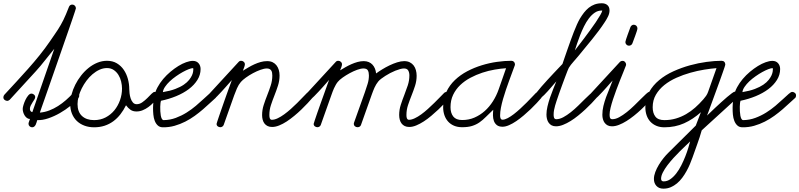

<svg xmlns="http://www.w3.org/2000/svg" viewBox="-70 -753 4784 1149"><path d="M118.2 -192.9Q126.5 -192.9 133.5 -186.8Q140.6 -180.7 140.6 -171.9Q140.6 -165.5 135.7 -157.7Q130.9 -149.9 124.8 -140.6Q118.7 -131.3 113.8 -121.3Q108.9 -111.3 108.9 -101.1Q108.9 -94.2 112.5 -88.9Q116.2 -83.5 123.5 -82L254.9 -460.9Q227.1 -427.7 200.2 -393.1Q173.3 -358.4 144 -326.2L-11.7 -156.2Q-14.6 -153.3 -18.8 -151.4Q-22.9 -149.4 -26.9 -149.4Q-35.2 -149.4 -42.5 -155.3Q-49.8 -161.1 -49.8 -170.4Q-49.8 -179.2 -43.9 -186Q-8.3 -224.6 27.6 -263.4Q63.5 -302.2 98.6 -341.8Q133.8 -381.3 167 -422.6Q200.2 -463.9 230 -507.3Q244.6 -528.8 256.1 -545.4Q267.6 -562 276.9 -576.4Q286.1 -590.8 293.9 -604.5Q301.8 -618.2 309.3 -633.5Q316.9 -648.9 324.7 -667.5Q332.5 -686 342.3 -710.9Q344.7 -717.8 349.9 -721.7Q355 -725.6 362.3 -725.6Q371.6 -725.6 377.9 -719Q384.3 -712.4 384.3 -703.1Q384.3 -701.7 378.7 -684.8Q373 -668 363.5 -639.4Q354 -610.8 340.8 -573.5Q327.6 -536.1 313 -493.7Q298.3 -451.2 282.5 -405.8Q266.6 -360.4 251.5 -316.9Q236.3 -273.4 222.4 -233.4Q208.5 -193.4 197.3 -161.6Q186 -129.9 178.5 -108.2Q170.9 -86.4 168.5 -79.1Q197.8 -81.5 225.1 -92Q252.4 -102.5 277.3 -118.4Q302.2 -134.3 324.5 -153.8Q346.7 -173.3 366.2 -194.3Q373 -202.1 382.8 -202.1Q392.1 -202.1 398.2 -195.6Q404.3 -189 404.3 -180.2Q404.3 -172.9 399.4 -166.5Q381.3 -143.6 351.8 -119.6Q322.3 -95.7 288.1 -76.2Q253.9 -56.6 218.5 -44.7Q183.1 -32.7 152.8 -34.2Q150.9 -28.3 148.9 -20.8Q147 -13.2 143.6 -6.6Q140.1 0 135 4.4Q129.9 8.8 122.1 8.8Q113.8 8.8 107.2 2.7Q100.6 -3.4 100.6 -12.2Q100.6 -17.1 104.2 -26.6Q107.9 -36.1 109.4 -41Q99.1 -41 91.1 -47.1Q83 -53.2 77.4 -62.3Q71.8 -71.3 68.8 -81.8Q65.9 -92.3 65.9 -101.1Q65.9 -109.9 70.6 -125.2Q75.2 -140.6 82.5 -155.8Q89.8 -170.9 99.1 -181.9Q108.4 -192.9 118.2 -192.9Z M570.3 -389.2Q604.5 -389.2 629.6 -374Q654.8 -358.9 671.1 -334.5Q687.5 -310.1 695.6 -279.8Q703.6 -249.5 703.6 -219.7Q703.6 -210 705.3 -194.6Q707 -179.2 711.7 -164.8Q716.3 -150.4 725.1 -139.9Q733.9 -129.4 748 -129.4Q765.6 -129.4 781.7 -140.9Q797.9 -152.3 811.8 -166.3Q825.7 -180.2 836.9 -191.7Q848.1 -203.1 855.5 -203.1Q864.7 -203.1 871.6 -197.5Q878.4 -191.9 878.4 -182.1Q878.4 -172.9 872.6 -166.5Q860.8 -152.3 847.2 -137.9Q833.5 -123.5 817.6 -112.1Q801.8 -100.6 783.9 -93.3Q766.1 -85.9 746.6 -85.9Q725.1 -85.9 710.7 -96.2Q696.3 -106.4 684.1 -123Q669.4 -93.3 650.6 -69.1Q631.8 -44.9 608.4 -27.6Q585 -10.3 556.2 -0.7Q527.3 8.8 493.2 8.8Q461.9 8.8 435.5 -1Q409.2 -10.7 390.1 -28.8Q371.1 -46.9 360.6 -72.8Q350.1 -98.6 350.1 -130.4Q350.1 -157.7 358.2 -187.7Q366.2 -217.8 380.6 -246.3Q395 -274.9 415.3 -300.8Q435.5 -326.7 460 -346.4Q484.4 -366.2 512.5 -377.7Q540.5 -389.2 570.3 -389.2ZM660.2 -223.1Q660.2 -243.2 655 -264.9Q649.9 -286.6 638.9 -304.4Q627.9 -322.3 610.8 -334Q593.8 -345.7 570.3 -345.7Q547.4 -345.7 525.4 -335.7Q503.4 -325.7 483.6 -308.8Q463.9 -292 447.5 -270Q431.2 -248 419.2 -224.1Q407.2 -200.2 400.6 -175.8Q394 -151.4 394 -130.4Q394 -83.5 420.7 -58.8Q447.3 -34.2 493.2 -34.2Q531.2 -34.2 562 -50.3Q592.8 -66.4 614.5 -93Q636.2 -119.6 648.2 -153.6Q660.2 -187.5 660.2 -223.1Z M893.1 -149.9Q891.6 -146.5 890.4 -136.7Q889.2 -127 888.9 -114Q888.7 -101.1 889.4 -86.9Q890.1 -72.8 892.3 -61Q894.5 -49.3 898.7 -41.7Q902.8 -34.2 909.7 -34.2Q947.8 -34.7 982.2 -47.6Q1016.6 -60.5 1046.6 -79.3Q1076.7 -98.1 1102.3 -119.9Q1127.9 -141.6 1147.7 -160.2Q1167.5 -178.7 1181.4 -190.9Q1195.3 -203.1 1202.6 -203.1Q1210.9 -203.1 1218.3 -197.3Q1225.6 -191.4 1225.6 -182.1Q1225.6 -177.7 1224.4 -173.6Q1223.1 -169.4 1219.7 -166.5Q1205.6 -154.3 1186.8 -136.5Q1168 -118.7 1145 -98.9Q1122.1 -79.1 1095.5 -59.8Q1068.8 -40.5 1038.6 -25.1Q1008.3 -9.8 974.9 -0.2Q941.4 9.3 904.8 8.8Q886.2 8.8 874.5 -2Q862.8 -12.7 856.2 -29.5Q849.6 -46.4 847.7 -67.1Q845.7 -87.9 845.9 -108.6Q846.2 -129.4 848.6 -147.5Q851.1 -165.5 853 -177.2Q858.4 -204.1 872.6 -230.5Q886.7 -256.8 906.5 -280.3Q926.3 -303.7 950 -323.5Q973.6 -343.3 997.3 -357.9Q1021 -372.6 1043.7 -380.6Q1066.4 -388.7 1084 -388.7Q1106 -388.7 1118.2 -374.5Q1130.4 -360.4 1130.4 -339.8Q1130.4 -305.2 1111.3 -274.7Q1092.3 -244.1 1059.8 -219.7Q1027.3 -195.3 984.1 -177.5Q940.9 -159.7 893.1 -149.9ZM904.8 -201.7Q948.7 -209 979.2 -220.7Q1009.8 -232.4 1030 -246.3Q1050.3 -260.3 1061.8 -274.9Q1073.2 -289.6 1078.9 -302.2Q1084.5 -314.9 1085.7 -324.7Q1086.9 -334.5 1086.9 -338.4Q1086.9 -339.4 1086.7 -342.3Q1086.4 -345.2 1084.5 -345.2Q1075.7 -345.2 1059.3 -338.9Q1043 -332.5 1023.4 -321.8Q1003.9 -311 983.4 -296.6Q962.9 -282.2 946 -266.4Q929.2 -250.5 917.7 -233.6Q906.2 -216.8 904.8 -201.7Z M1194.3 -149.4Q1186 -149.4 1178.7 -155.3Q1171.4 -161.1 1171.4 -170.4Q1171.4 -179.2 1177.2 -186L1357.9 -382.3Q1363.8 -389.2 1373 -389.2Q1381.8 -389.2 1388.7 -383.1Q1395.5 -377 1395.5 -367.7Q1395.5 -363.8 1394 -358.9Q1392.6 -354 1390.6 -348.6Q1388.7 -343.3 1386.7 -338.1Q1384.8 -333 1383.3 -329.6Q1399.4 -339.4 1416.7 -349.6Q1434.1 -359.9 1452.4 -368.2Q1470.7 -376.5 1489.7 -381.8Q1508.8 -387.2 1528.8 -387.2Q1547.9 -387.2 1561.8 -380.4Q1575.7 -373.5 1584.7 -361.8Q1593.8 -350.1 1598.4 -334.5Q1603 -318.8 1603 -301.3Q1603 -270 1593.5 -240.5Q1584 -210.9 1572.5 -182.1Q1561 -153.3 1551.5 -124.5Q1542 -95.7 1542 -65.9Q1542 -62 1542.2 -56.9Q1542.5 -51.8 1543.9 -47.1Q1545.4 -42.5 1548.3 -39.3Q1551.3 -36.1 1556.6 -36.1Q1572.8 -36.1 1591.8 -45.2Q1610.8 -54.2 1630.6 -68.6Q1650.4 -83 1670.4 -100.8Q1690.4 -118.7 1708.3 -136.5Q1726.1 -154.3 1741.2 -170.2Q1756.3 -186 1766.6 -196.3Q1772.9 -203.1 1783.2 -203.1Q1792.5 -203.1 1798.3 -196Q1804.2 -189 1804.2 -180.2Q1804.2 -172.9 1798.8 -166.5Q1787.1 -152.8 1770.3 -134.8Q1753.4 -116.7 1733.4 -97.4Q1713.4 -78.1 1690.9 -59.6Q1668.5 -41 1645.8 -26.1Q1623 -11.2 1600.6 -2.2Q1578.1 6.8 1558.6 6.8Q1542.5 6.8 1531.2 1.2Q1520 -4.4 1512.7 -13.9Q1505.4 -23.4 1502 -36.4Q1498.5 -49.3 1498.5 -64Q1498.5 -95.2 1508.1 -124.8Q1517.6 -154.3 1529.1 -183.1Q1540.5 -211.9 1550 -241Q1559.6 -270 1559.6 -300.8Q1559.6 -309.6 1558.3 -317.1Q1557.1 -324.7 1553.5 -330.6Q1549.8 -336.4 1543.5 -339.8Q1537.1 -343.3 1526.9 -343.3Q1511.2 -343.3 1488.8 -335.2Q1466.3 -327.1 1443.6 -314.9Q1420.9 -302.7 1401.4 -288.6Q1381.8 -274.4 1371.6 -262.7Q1357.9 -246.6 1348.1 -224.4Q1338.4 -202.1 1331.5 -182.6L1268.6 -5.4Q1266.1 1 1260.5 4.6Q1254.9 8.3 1248.5 8.3Q1239.7 8.3 1232.9 2.9Q1226.1 -2.4 1226.1 -11.7Q1226.1 -13.2 1229.7 -24.4Q1233.4 -35.6 1239.3 -53Q1245.1 -70.3 1252.7 -92Q1260.3 -113.8 1268.3 -136.7Q1276.4 -159.7 1284.4 -182.4Q1292.5 -205.1 1299.3 -223.9Q1306.2 -242.7 1311 -255.9Q1315.9 -269 1317.4 -273.9Q1313 -269 1303.5 -258.1Q1293.9 -247.1 1281.7 -233.4Q1269.5 -219.7 1255.9 -204.8Q1242.2 -189.9 1230 -177.5Q1217.8 -165 1208 -157.2Q1198.2 -149.4 1194.3 -149.4Z M1775.4 -149.4Q1767.1 -149.4 1759.8 -155.3Q1752.4 -161.1 1752.4 -170.4Q1752.4 -179.2 1758.3 -186L1939 -382.3Q1944.8 -389.2 1954.1 -389.2Q1962.9 -389.2 1969.7 -383.1Q1976.6 -377 1976.6 -367.7Q1976.6 -363.8 1975.3 -359.1Q1974.1 -354.5 1972.2 -349.6Q1970.2 -344.7 1968.5 -340.1Q1966.8 -335.4 1965.3 -332Q1980.5 -341.3 1997.6 -351.1Q2014.6 -360.8 2033 -368.9Q2051.3 -377 2069.8 -382.1Q2088.4 -387.2 2106.9 -387.2Q2123.5 -387.2 2136.7 -381.6Q2149.9 -376 2158.9 -366.2Q2168 -356.4 2173.6 -343Q2179.2 -329.6 2180.7 -313.5Q2195.8 -324.7 2216.8 -337.6Q2237.8 -350.6 2260.7 -361.6Q2283.7 -372.6 2306.6 -379.9Q2329.6 -387.2 2349.1 -387.2Q2368.2 -387.2 2382.3 -380.1Q2396.5 -373 2405.5 -361.1Q2414.6 -349.1 2418.9 -333.3Q2423.3 -317.4 2423.3 -299.8Q2423.3 -268.6 2413.8 -239.3Q2404.3 -210 2392.8 -181.4Q2381.3 -152.8 2371.8 -124.3Q2362.3 -95.7 2362.3 -65.9Q2362.3 -62 2362.5 -56.9Q2362.8 -51.8 2364.3 -47.1Q2365.7 -42.5 2368.9 -39.3Q2372.1 -36.1 2377.4 -36.1Q2393.1 -36.1 2412.1 -45.2Q2431.2 -54.2 2450.9 -68.6Q2470.7 -83 2490.7 -101.1Q2510.7 -119.1 2528.8 -137Q2546.9 -154.8 2562 -170.4Q2577.1 -186 2587.4 -196.3Q2594.2 -203.1 2604 -203.1Q2612.3 -203.1 2618.9 -196.8Q2625.5 -190.4 2625.5 -182.1Q2625.5 -172.9 2619.6 -166.5Q2607.9 -153.3 2591.1 -135.3Q2574.2 -117.2 2554 -98.1Q2533.7 -79.1 2511.2 -60.1Q2488.8 -41 2466.1 -26.4Q2443.4 -11.7 2421.1 -2.4Q2398.9 6.8 2379.4 6.8Q2363.3 6.8 2351.8 1.2Q2340.3 -4.4 2333 -14.2Q2325.7 -23.9 2322.3 -36.9Q2318.8 -49.8 2318.8 -64.9Q2318.8 -96.2 2328.4 -125.7Q2337.9 -155.3 2349.4 -184.3Q2360.8 -213.4 2370.4 -242.4Q2379.9 -271.5 2379.9 -301.8Q2379.9 -318.8 2373 -331.1Q2366.2 -343.3 2347.2 -343.3Q2337.4 -343.3 2324 -339.6Q2310.5 -335.9 2295.4 -329.8Q2280.3 -323.7 2264.9 -315.7Q2249.5 -307.6 2235.8 -298.8Q2222.2 -290 2210.9 -281.5Q2199.7 -272.9 2193.4 -265.1Q2187 -257.3 2181.4 -248Q2175.8 -238.8 2171.1 -228.5Q2166.5 -218.3 2162.6 -208Q2158.7 -197.8 2155.3 -188.5L2090.3 -5.4Q2087.9 1.5 2082.3 4.9Q2076.7 8.3 2069.8 8.3Q2060.5 8.3 2054 2.7Q2047.4 -2.9 2047.4 -12.7Q2047.4 -14.6 2047.9 -16.4Q2048.3 -18.1 2048.8 -19.5L2113.8 -201.7Q2122.1 -226.1 2129.9 -250.7Q2137.7 -275.4 2137.7 -301.8Q2137.7 -320.3 2131.3 -331.8Q2125 -343.3 2105 -343.3Q2089.4 -343.3 2067.1 -335.2Q2044.9 -327.1 2022.5 -314.9Q2000 -302.7 1980.5 -288.8Q1960.9 -274.9 1951.2 -262.7Q1944.8 -254.9 1939.2 -244.9Q1933.6 -234.9 1928.7 -224.4Q1923.8 -213.9 1919.9 -202.9Q1916 -191.9 1912.6 -182.6L1849.6 -5.4Q1847.2 1 1841.6 4.6Q1835.9 8.3 1829.6 8.3Q1820.8 8.3 1814 2.9Q1807.1 -2.4 1807.1 -11.7Q1807.1 -13.7 1813.5 -32.5Q1819.8 -51.3 1829.1 -78.4Q1838.4 -105.5 1849.9 -137.2Q1861.3 -168.9 1871.6 -197.5Q1881.8 -226.1 1889.4 -247.3Q1897 -268.6 1899.4 -274.9Q1895 -270 1885.5 -259Q1876 -248 1863.5 -234.1Q1851.1 -220.2 1837.2 -205.3Q1823.2 -190.4 1811 -178Q1798.8 -165.5 1789.1 -157.5Q1779.3 -149.4 1775.4 -149.4Z M2881.8 -96.2Q2856.9 -72.8 2837.9 -53.5Q2818.8 -34.2 2799.1 -20.5Q2779.3 -6.8 2755.1 0.7Q2731 8.3 2695.8 8.3Q2668.5 8.3 2647.5 -0.5Q2626.5 -9.3 2611.8 -25.4Q2597.2 -41.5 2589.6 -63.5Q2582 -85.4 2582 -111.8Q2582 -162.6 2601.1 -202.9Q2620.1 -243.2 2652.3 -273.9Q2684.6 -304.7 2726.3 -326.7Q2768.1 -348.6 2813.5 -362.5Q2858.9 -376.5 2904.5 -382.8Q2950.2 -389.2 2990.2 -389.2Q2999.5 -389.2 3005.6 -383.1Q3011.7 -377 3011.7 -367.7Q3011.7 -365.2 3011.2 -363.5Q3010.7 -361.8 3009.8 -359.4Q3003.9 -343.3 2995.4 -320.3Q2986.8 -297.4 2977.3 -271.2Q2967.8 -245.1 2958 -216.6Q2948.2 -188 2940.4 -160.6Q2932.6 -133.3 2927.7 -108.2Q2922.9 -83 2922.9 -63.5Q2922.9 -60.1 2923.1 -55.4Q2923.3 -50.8 2924.8 -46.6Q2926.3 -42.5 2929.2 -39.6Q2932.1 -36.6 2937 -36.6Q2950.2 -36.6 2968 -45.9Q2985.8 -55.2 3005.1 -70.1Q3024.4 -85 3044.2 -103.3Q3064 -121.6 3081.8 -139.4Q3099.6 -157.2 3113.8 -172.4Q3127.9 -187.5 3136.7 -196.3Q3143.6 -203.1 3151.9 -203.1Q3161.6 -203.1 3168 -196.8Q3174.3 -190.4 3174.3 -180.7Q3174.3 -172.9 3168.9 -166.5Q3158.7 -154.3 3142.3 -136.7Q3126 -119.1 3106.2 -100.1Q3086.4 -81.1 3064.2 -62.3Q3042 -43.5 3019.8 -28.3Q2997.6 -13.2 2976.3 -3.9Q2955.1 5.4 2937.5 5.4Q2915.5 5.4 2903.3 -4.4Q2891.1 -14.2 2885.7 -29.1Q2880.4 -43.9 2880.1 -61.8Q2879.9 -79.6 2881.8 -96.2ZM2958.5 -344.7Q2926.8 -342.8 2889.9 -336.4Q2853 -330.1 2816.2 -317.9Q2779.3 -305.7 2744.9 -287.4Q2710.4 -269 2684.1 -243.9Q2657.7 -218.8 2641.8 -185.8Q2626 -152.8 2626 -111.8Q2626 -76.7 2642.6 -55.7Q2659.2 -34.7 2695.8 -34.7Q2735.4 -34.7 2769.3 -49.3Q2803.2 -64 2831.1 -88.9Q2858.9 -113.8 2879.9 -147Q2900.9 -180.2 2914.1 -217.8Q2925.3 -249.5 2936.3 -281Q2947.3 -312.5 2958.5 -344.7Z M3154.8 -161.1Q3146.5 -161.1 3139.2 -167Q3131.8 -172.9 3131.8 -182.1Q3131.8 -187 3142.6 -201.2Q3153.3 -215.3 3169.7 -234.1Q3186 -252.9 3205.8 -274.4Q3225.6 -295.9 3243.7 -315.2Q3261.7 -334.5 3276.1 -349.4Q3290.5 -364.3 3295.9 -370.1Q3301.3 -386.2 3309.1 -408.7Q3316.9 -431.2 3325.7 -456.5Q3334.5 -481.9 3344.2 -508.8Q3354 -535.6 3363.5 -560.5Q3373 -585.4 3382.6 -606.4Q3392.1 -627.4 3400.4 -641.6Q3412.1 -661.1 3425 -677.7Q3438 -694.3 3453.6 -706.8Q3469.2 -719.2 3488.3 -726.3Q3507.3 -733.4 3531.7 -733.4Q3552.2 -733.4 3564.9 -722.4Q3577.6 -711.4 3577.6 -690.4Q3577.6 -672.4 3568.6 -654.3Q3559.6 -636.2 3549.8 -621.6Q3532.7 -595.2 3513.2 -569.1Q3493.7 -543 3472.9 -517.3Q3452.1 -491.7 3431.2 -466.6Q3410.2 -441.4 3390.6 -417Q3377 -400.4 3361.1 -382.8Q3345.2 -365.2 3334 -347.2Q3332 -344.2 3325.9 -328.6Q3319.8 -313 3311.3 -290.3Q3302.7 -267.6 3293.2 -241.5Q3283.7 -215.3 3275.1 -191.2Q3266.6 -167 3260.3 -147.9Q3253.9 -128.9 3252 -121.1Q3248.5 -108.4 3245.8 -95.2Q3243.2 -82 3243.2 -68.4Q3243.2 -64 3243.4 -58.8Q3243.7 -53.7 3245.4 -49.3Q3247.1 -44.9 3250.2 -42.2Q3253.4 -39.6 3259.3 -39.6Q3278.8 -39.6 3301 -51.5Q3323.2 -63.5 3345.9 -81.5Q3368.7 -99.6 3390.4 -120.8Q3412.1 -142.1 3430.2 -160.2Q3448.2 -178.2 3461.7 -190.2Q3475.1 -202.1 3481.4 -202.1Q3490.2 -202.1 3497.1 -196.3Q3503.9 -190.4 3503.9 -181.2Q3503.9 -177.2 3502.7 -173.3Q3501.5 -169.4 3499 -166.5Q3487.3 -152.8 3470.2 -135Q3453.1 -117.2 3432.9 -98.4Q3412.6 -79.6 3390.1 -61.3Q3367.7 -43 3344.7 -28.8Q3321.8 -14.6 3299.6 -5.9Q3277.3 2.9 3257.3 2.9Q3241.7 2.9 3231 -2.9Q3220.2 -8.8 3213.4 -18.6Q3206.5 -28.3 3203.4 -41Q3200.2 -53.7 3200.2 -67.4Q3200.2 -89.8 3206.3 -116Q3212.4 -142.1 3221.4 -168.5Q3230.5 -194.8 3240.7 -220.2Q3251 -245.6 3259.3 -266.1Q3255.4 -261.7 3247.3 -252.4Q3239.3 -243.2 3229.2 -231.4Q3219.2 -219.7 3208 -207.3Q3196.8 -194.8 3186.5 -184.6Q3176.3 -174.3 3167.7 -167.7Q3159.2 -161.1 3154.8 -161.1ZM3370.1 -451.2Q3375.5 -458.5 3389.6 -476.6Q3403.8 -494.6 3421.6 -518.3Q3439.5 -542 3459 -568.6Q3478.5 -595.2 3494.9 -619.4Q3511.2 -643.6 3522.2 -662.6Q3533.2 -681.6 3534.2 -689.9H3530.3Q3507.8 -689.9 3488.8 -676.8Q3469.7 -663.6 3453.9 -642.6Q3438 -621.6 3425 -595.2Q3412.1 -568.8 3401.6 -542.2Q3391.1 -515.6 3383.3 -491.7Q3375.5 -467.8 3370.1 -451.2Z M3475.6 -149.4Q3467.3 -149.4 3460 -155.3Q3452.6 -161.1 3452.6 -170.4Q3452.6 -179.2 3458.5 -186L3639.2 -381.8Q3646 -388.7 3655.8 -388.7Q3664.6 -388.7 3670.7 -381.8Q3676.8 -375 3676.8 -366.7Q3676.8 -364.3 3676.3 -362.5Q3675.8 -360.8 3674.8 -358.4Q3669.4 -344.2 3660.2 -321.5Q3650.9 -298.8 3640.1 -271.7Q3629.4 -244.6 3618.4 -215.3Q3607.4 -186 3598.4 -158.4Q3589.4 -130.9 3583.7 -107.2Q3578.1 -83.5 3578.1 -67.9Q3578.1 -63.5 3578.4 -58.3Q3578.6 -53.2 3580.1 -49.1Q3581.5 -44.9 3585 -42.2Q3588.4 -39.6 3594.2 -39.6Q3613.8 -39.6 3636 -51.8Q3658.2 -64 3680.9 -82Q3703.6 -100.1 3725.3 -121.3Q3747.1 -142.6 3765.1 -160.6Q3783.2 -178.7 3796.4 -190.9Q3809.6 -203.1 3814.9 -203.1Q3824.7 -203.1 3831.1 -196.8Q3837.4 -190.4 3837.4 -180.7Q3837.4 -172.9 3832 -166.5Q3820.3 -152.8 3803.7 -134.8Q3787.1 -116.7 3767.1 -97.9Q3747.1 -79.1 3724.6 -61Q3702.1 -43 3679.4 -28.8Q3656.7 -14.6 3634.5 -5.9Q3612.3 2.9 3592.3 2.9Q3577.1 2.9 3566.4 -2.7Q3555.7 -8.3 3548.6 -17.8Q3541.5 -27.3 3538.1 -39.8Q3534.7 -52.2 3534.7 -65.9Q3534.7 -92.3 3541 -118.7Q3547.4 -145 3556.6 -170.7Q3565.9 -196.3 3576.7 -221.4Q3587.4 -246.6 3596.2 -271Q3591.8 -266.6 3582.3 -255.9Q3572.8 -245.1 3560.8 -231.4Q3548.8 -217.8 3535.4 -203.4Q3522 -189 3510 -177Q3498 -165 3488.8 -157.2Q3479.5 -149.4 3475.6 -149.4ZM3722.7 -605Q3731.9 -605 3738.3 -598.6Q3744.6 -592.3 3744.6 -583Q3744.6 -578.1 3740.7 -565.9Q3736.8 -553.7 3731.7 -539.8Q3726.6 -525.9 3721.7 -512.9Q3716.8 -500 3714.8 -494.1Q3712.4 -487.3 3706.5 -483.4Q3700.7 -479.5 3693.8 -479.5Q3685.1 -479.5 3678.7 -486.1Q3672.4 -492.7 3672.4 -501.5Q3672.4 -504.9 3676.5 -517.3Q3680.7 -529.8 3685.8 -544.4Q3690.9 -559.1 3696 -572.3Q3701.2 -585.4 3702.6 -590.3Q3705.1 -596.7 3710.4 -600.8Q3715.8 -605 3722.7 -605Z M4327.6 -204.6Q4335.9 -204.6 4342.3 -198.5Q4348.6 -192.4 4348.6 -184.1Q4348.6 -173.8 4341.3 -166.5L4129.4 26.9Q4117.7 68.4 4103 108.6Q4088.4 148.9 4074.2 189.5Q4067.4 208.5 4058.6 229.5Q4049.8 250.5 4038.3 271.2Q4026.9 292 4012.7 311Q3998.5 330.1 3981.2 344.5Q3963.9 358.9 3943.8 367.4Q3923.8 376 3899.9 376Q3873.5 376 3858.4 359.6Q3843.3 343.3 3843.3 317.9Q3843.3 298.3 3851.6 276.4Q3859.9 254.4 3872.8 233.2Q3885.7 211.9 3900.9 193.1Q3916 174.3 3929.7 161.1L4093.8 -1.5L4124.5 -81.5Q4077.1 -39.1 4023.7 -15.1Q3970.2 8.8 3905.8 8.8Q3878.9 8.8 3857.7 -0.2Q3836.4 -9.3 3821.8 -25.1Q3807.1 -41 3799.6 -63Q3792 -85 3792 -111.3Q3792 -162.1 3814.7 -202.4Q3837.4 -242.7 3874.8 -273.7Q3912.1 -304.7 3960.2 -326.4Q4008.3 -348.1 4058.8 -362.1Q4109.4 -376 4158.7 -382.6Q4208 -389.2 4248 -389.2Q4258.8 -389.2 4264.6 -382.8Q4270.5 -376.5 4270.5 -365.7Q4270.5 -363.8 4266.1 -350.8Q4261.7 -337.9 4254.6 -317.6Q4247.6 -297.4 4238.3 -271.7Q4229 -246.1 4219.2 -219.2Q4209.5 -192.4 4199.7 -166Q4189.9 -139.6 4182.1 -117.9Q4174.3 -96.2 4168.7 -81.1Q4163.1 -65.9 4161.1 -61.5Q4166.5 -66.4 4179.7 -79.1Q4192.9 -91.8 4209.7 -107.7Q4226.6 -123.5 4245.4 -140.6Q4264.2 -157.7 4280.8 -171.9Q4297.4 -186 4310.1 -195.3Q4322.8 -204.6 4327.6 -204.6ZM4217.8 -345.2Q4185.1 -342.8 4144.3 -336.2Q4103.5 -329.6 4061 -317.6Q4018.6 -305.7 3978 -287.6Q3937.5 -269.5 3906 -244.4Q3874.5 -219.2 3855.2 -186.3Q3835.9 -153.3 3835.9 -111.3Q3835.9 -76.2 3852.1 -55.2Q3868.2 -34.2 3905.8 -34.2Q3942.4 -34.2 3974.6 -43.7Q4006.8 -53.2 4035.6 -69.8Q4064.5 -86.4 4090.1 -109.1Q4115.7 -131.8 4139.2 -158.7Q4147.9 -168.5 4155.5 -179.4Q4163.1 -190.4 4167.5 -203.1ZM4060.1 93.3Q4051.8 101.6 4035.6 116.7Q4019.5 131.8 4000 151.1Q3980.5 170.4 3960.4 192.4Q3940.4 214.4 3923.8 236.3Q3907.2 258.3 3896.7 279.1Q3886.2 299.8 3886.2 316.4Q3886.2 332.5 3901.4 332.5Q3922.9 332.5 3941.9 319.1Q3960.9 305.7 3977.3 284.4Q3993.7 263.2 4007.1 236.6Q4020.5 210 4031 183.3Q4041.5 156.7 4048.8 132.8Q4056.2 108.9 4060.1 93.3Z M4361.3 -149.9Q4359.9 -146.5 4358.6 -136.7Q4357.4 -127 4357.2 -114Q4356.9 -101.1 4357.7 -86.9Q4358.4 -72.8 4360.6 -61Q4362.8 -49.3 4366.9 -41.7Q4371.1 -34.2 4377.9 -34.2Q4416 -34.7 4450.4 -47.6Q4484.9 -60.5 4514.9 -79.3Q4544.9 -98.1 4570.6 -119.9Q4596.2 -141.6 4616 -160.2Q4635.7 -178.7 4649.7 -190.9Q4663.6 -203.1 4670.9 -203.1Q4679.2 -203.1 4686.5 -197.3Q4693.8 -191.4 4693.8 -182.1Q4693.8 -177.7 4692.6 -173.6Q4691.4 -169.4 4688 -166.5Q4673.8 -154.3 4655 -136.5Q4636.2 -118.7 4613.3 -98.9Q4590.3 -79.1 4563.7 -59.8Q4537.1 -40.5 4506.8 -25.1Q4476.6 -9.8 4443.1 -0.2Q4409.7 9.3 4373 8.8Q4354.5 8.8 4342.8 -2Q4331.1 -12.7 4324.5 -29.5Q4317.9 -46.4 4315.9 -67.1Q4314 -87.9 4314.2 -108.6Q4314.5 -129.4 4316.9 -147.5Q4319.3 -165.5 4321.3 -177.2Q4326.7 -204.1 4340.8 -230.5Q4355 -256.8 4374.8 -280.3Q4394.5 -303.7 4418.2 -323.5Q4441.9 -343.3 4465.6 -357.9Q4489.3 -372.6 4512 -380.6Q4534.7 -388.7 4552.2 -388.7Q4574.2 -388.7 4586.4 -374.5Q4598.6 -360.4 4598.6 -339.8Q4598.6 -305.2 4579.6 -274.7Q4560.5 -244.1 4528.1 -219.7Q4495.6 -195.3 4452.4 -177.5Q4409.2 -159.7 4361.3 -149.9ZM4373 -201.7Q4417 -209 4447.5 -220.7Q4478 -232.4 4498.3 -246.3Q4518.6 -260.3 4530 -274.9Q4541.5 -289.6 4547.1 -302.2Q4552.7 -314.9 4554 -324.7Q4555.2 -334.5 4555.2 -338.4Q4555.2 -339.4 4554.9 -342.3Q4554.7 -345.2 4552.7 -345.2Q4543.9 -345.2 4527.6 -338.9Q4511.2 -332.5 4491.7 -321.8Q4472.2 -311 4451.7 -296.6Q4431.2 -282.2 4414.3 -266.4Q4397.5 -250.5 4386 -233.6Q4374.5 -216.8 4373 -201.7Z"/></svg>

Font: Helvetia Verbundene
Style: Regular
Weight: 400
Designer: Peter Wiegel, original typeface by Carl Albert Fahrenwaldt 1901
Foundry: Peter Wiegel
Version: Version 2.000